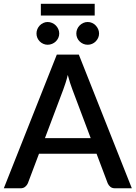

<svg xmlns="http://www.w3.org/2000/svg" viewBox="-22 -1014 730 1034"><path d="M466.5 -270 367.5 -533Q355.5 -563.5 343 -610.5Q337.5 -587 331 -567.2Q324.5 -547.5 319 -532.5L220 -270ZM688 0H597.5Q582 0 572.5 -7.8Q563 -15.5 558 -27L498 -186H188L128 -27Q124 -17 114 -8.5Q104 0 89 0H-1.5L284 -720H402.5ZM198 -993.5H488V-930.5H198ZM297 -833.5Q297 -821 292 -810Q287 -799 278.5 -790.8Q270 -782.5 258.5 -777.8Q247 -773 234.5 -773Q222.5 -773 211.5 -777.8Q200.5 -782.5 192.2 -790.8Q184 -799 179.2 -810Q174.5 -821 174.5 -833.5Q174.5 -846 179.2 -857.2Q184 -868.5 192.2 -877Q200.5 -885.5 211.5 -890.5Q222.5 -895.5 234.5 -895.5Q247 -895.5 258.5 -890.5Q270 -885.5 278.5 -877Q287 -868.5 292 -857.2Q297 -846 297 -833.5ZM511.5 -833.5Q511.5 -821 506.5 -810Q501.5 -799 493.2 -790.8Q485 -782.5 474 -777.8Q463 -773 450.5 -773Q437.5 -773 426.5 -777.8Q415.5 -782.5 407 -790.8Q398.5 -799 393.8 -810Q389 -821 389 -833.5Q389 -846 393.8 -857.2Q398.5 -868.5 407 -877Q415.5 -885.5 426.5 -890.5Q437.5 -895.5 450.5 -895.5Q463 -895.5 474 -890.5Q485 -885.5 493.2 -877Q501.5 -868.5 506.5 -857.2Q511.5 -846 511.5 -833.5Z"/></svg>

Font: Lato 2
Style: Regular
Weight: 600
Designer: Lukasz Dziedzic with Adam Twardoch and Botio Nikoltchev
Foundry: tyPoland Lukasz Dziedzic
Version: Version 2.015; 2015-08-06; http://www.latofonts.com/